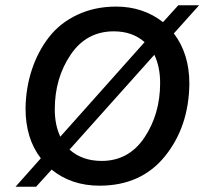

<svg xmlns="http://www.w3.org/2000/svg" viewBox="-20 -695 779 729"><path d="M736 -675 640 -568Q699 -491 699 -377Q697 -214 606.5 -102Q516 10 358 10Q251 10 176 -51L117 14H39L135 -94Q77 -169 77 -283Q78 -361 101 -430.5Q124 -500 166 -554Q208 -608 274 -639Q340 -670 421 -670Q523 -670 599 -611L657 -675ZM412 -576Q308 -576 248 -487Q188 -398 188 -280Q188 -220 209 -176L529 -535Q483 -576 412 -576ZM366 -84Q469 -84 528.5 -173Q588 -262 588 -380Q588 -441 566 -487L244 -127Q292 -84 366 -84Z"/></svg>

Font: Elaine Sans Medium
Style: Italic
Weight: 500
Italic angle: -13°
Designer: Wei Huang
Foundry: Wei Huang
Version: Version 2.001;December 24, 2019;FontCreator 12.0.0.2547 64-b